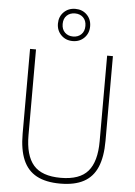

<svg xmlns="http://www.w3.org/2000/svg" viewBox="-64 -1038 770 1093"><g transform="rotate(5 321.0 -491.0)"><path d="M322 9Q239.5 9 187 -19.2Q134.5 -47.5 109.5 -106Q84.5 -164.5 84.5 -255.5V-740H118.5V-250.5Q118.5 -134.5 166.2 -79.2Q214 -24 322 -24Q430 -24 477.5 -79.2Q525 -134.5 525 -250.5V-740H558V-255.5Q558 -164.5 533.2 -106Q508.5 -47.5 456.2 -19.2Q404 9 322 9ZM322 -805.5Q282.5 -805.5 256.2 -831.8Q230 -858 230 -897.5Q230 -937.5 256.2 -963.5Q282.5 -989.5 322 -989.5Q362 -989.5 388 -963.5Q414 -937.5 414 -897.5Q414 -858 388 -831.8Q362 -805.5 322 -805.5ZM322 -831.5Q350.5 -831.5 368.8 -849.2Q387 -867 387 -897.5Q387 -928.5 368.8 -946Q350.5 -963.5 322 -963.5Q293.5 -963.5 275.2 -946Q257 -928.5 257 -897.5Q257 -867 275.2 -849.2Q293.5 -831.5 322 -831.5Z"/></g></svg>

Font: Encode Sans SC SemiCondensed Thin
Style: Regular
Weight: 250
Width: 4
Designer: Multiple Designers
Foundry: Impallari Type
Version: Version 3.002